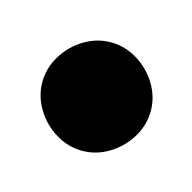

<svg xmlns="http://www.w3.org/2000/svg" viewBox="-36 -836 171 171"><g transform="rotate(15 50.0 -750.0)"><path d="M0 -750Q0 -737 7 -725.5Q14 -714 25.5 -707Q37 -700 50 -700Q63 -700 74.5 -707Q86 -714 93 -725.5Q100 -737 100 -750Q100 -763 93 -774.5Q86 -786 74.5 -793Q63 -800 50 -800Q37 -800 25.5 -793Q14 -786 7 -774.5Q0 -763 0 -750Z"/></g></svg>

Font: Linefont
Style: Regular
Weight: 400
Monospace: yes
Version: Version 3.002;gftools[0.9.33]